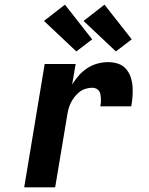

<svg xmlns="http://www.w3.org/2000/svg" viewBox="-20 -805 640 825"><path d="M84 0 172 -530H305L290 -442Q303 -463 319.5 -481.5Q336 -500 356.5 -513Q377 -526 399.5 -532Q422 -538 445 -538Q467 -538 487 -531.5Q507 -525 520.5 -510Q534 -495 541 -475Q548 -455 549.5 -434.5Q551 -414 549.5 -392Q548 -370 544 -348H411Q413 -357 413.5 -365.5Q414 -374 413.5 -383Q413 -392 411.5 -400Q410 -408 405.5 -414.5Q401 -421 393 -424.5Q385 -428 377 -428Q362 -428 347.5 -423.5Q333 -419 321 -409.5Q309 -400 299.5 -387.5Q290 -375 283.5 -361.5Q277 -348 273.5 -333.5Q270 -319 268 -305L217 0ZM478 -584 339 -715 429 -785 546 -636ZM308 -584 169 -715 259 -785 376 -636Z"/></svg>

Font: Iosevka Curly XBdExObl
Style: Regular
Weight: 800
Width: 7
Italic angle: -9°
Monospace: yes
Designer: Belleve Invis
Foundry: Belleve Invis
Version: Version 11.1.0; ttfautohint (v1.8.3)